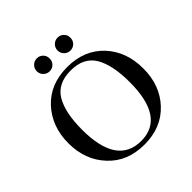

<svg xmlns="http://www.w3.org/2000/svg" viewBox="-223 -1032 1216 1216"><g transform="rotate(-45 385.5 -423.5)"><path d="M386 11Q538 11 630 -88Q721 -185 721 -336Q721 -487 630 -585Q538 -683 386 -683Q234 -683 142 -585Q50 -485 50 -336Q50 -186 142 -88Q233 11 386 11ZM551 -570Q599 -488 599 -336Q599 -20 387 -20Q172 -20 172 -336Q172 -489 221 -571Q270 -652 386 -652Q502 -652 551 -570ZM330 -759Q346 -775 346 -800Q346 -825 330 -841Q313 -858 289 -858Q265 -858 248 -841Q231 -824 231 -800Q231 -776 248 -759Q265 -742 289 -742Q313 -742 330 -759ZM516 -759Q532 -775 532 -800Q532 -825 516 -841Q499 -858 475 -858Q451 -858 434 -841Q417 -824 417 -800Q417 -776 434 -759Q451 -742 475 -742Q499 -742 516 -759Z"/></g></svg>

Font: Rufina
Style: Regular
Weight: 400
Designer: Martin Sommaruga
Foundry: Martin Sommaruga
Version: Version